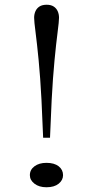

<svg xmlns="http://www.w3.org/2000/svg" viewBox="-20 -777 392 810"><path d="M162 -196 155 -356Q150 -451 143 -523Q136 -595 130 -641Q124 -687 124 -702Q124 -717 129.5 -729.5Q135 -742 146.5 -749.5Q158 -757 177 -757Q195 -757 206.5 -749.5Q218 -742 223.5 -729.5Q229 -717 229 -702Q229 -687 223 -641Q217 -595 210 -522.5Q203 -450 198 -356L191 -196ZM176 -90Q209 -90 227.5 -75.5Q246 -61 246 -38Q246 -17 227.5 -2Q209 13 176 13Q145 13 125.5 -2Q106 -17 106 -38Q106 -61 125.5 -75.5Q145 -90 176 -90Z"/></svg>

Font: BioRhyme SemiExpanded Light
Style: Regular
Weight: 300
Width: 6
Designer: Aoife Mooney
Foundry: Aoife Mooney Type
Version: Version 1.600;gftools[0.9.33]